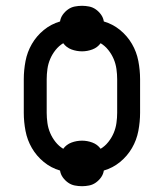

<svg xmlns="http://www.w3.org/2000/svg" viewBox="-20 -591 565 662"><path d="M263 51Q250 51 237.5 48.5Q225 46 214.5 38.5Q204 31 196.5 20.5Q189 10 187 -3Q156 -12 131 -32.5Q106 -53 90 -80.5Q74 -108 68 -139.5Q62 -171 62 -202V-318Q62 -349 68 -380.5Q74 -412 90 -439.5Q106 -467 131 -487.5Q156 -508 187 -517Q189 -530 196.5 -540.5Q204 -551 214.5 -558.5Q225 -566 237.5 -568.5Q250 -571 263 -571Q275 -571 287.5 -568.5Q300 -566 310.5 -558.5Q321 -551 328.5 -540.5Q336 -530 338 -517Q369 -508 394 -487.5Q419 -467 435 -439.5Q451 -412 457 -380.5Q463 -349 463 -318V-202Q463 -171 457 -139.5Q451 -108 435 -80.5Q419 -53 394 -32.5Q369 -12 338 -3Q336 10 328.5 20.5Q321 31 310.5 38.5Q300 46 287.5 48.5Q275 51 263 51ZM327 -78Q342 -87 353.5 -101.5Q365 -116 372 -132.5Q379 -149 381.5 -167Q384 -185 384 -202V-318Q384 -335 381.5 -353Q379 -371 372 -387.5Q365 -404 353.5 -418.5Q342 -433 327 -442Q316 -427 298.5 -420.5Q281 -414 263 -414Q244 -414 226.5 -420.5Q209 -427 198 -442Q183 -433 171.5 -418.5Q160 -404 153 -387.5Q146 -371 143.5 -353Q141 -335 141 -318V-202Q141 -185 143.5 -167Q146 -149 153 -132.5Q160 -116 171.5 -101.5Q183 -87 198 -78Q209 -93 226.5 -99.5Q244 -106 263 -106Q281 -106 298.5 -99.5Q316 -93 327 -78Z"/></svg>

Font: Iosevka Pride
Style: Regular
Weight: 400
Monospace: yes
Designer: Belleve Invis
Foundry: Belleve Invis
Version: Version 30.3.1; ttfautohint (v1.8.4)